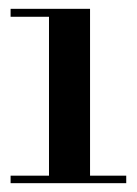

<svg xmlns="http://www.w3.org/2000/svg" viewBox="-20 -874 310 435"><path d="M4 -854H184V-476H266V-459H4V-476H91V-836H4Z"/></svg>

Font: Libre Bodoni
Style: Regular
Weight: 400
Designer: Pablo Impallari, Rodrigo Fuenzalida
Foundry: Pablo Impallari, Rodrigo Fuenzalida
Version: Version 1.001; ttfautohint (v1.5.65-e2d9)